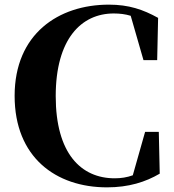

<svg xmlns="http://www.w3.org/2000/svg" viewBox="-20 -787 748 827"><path d="M664 -219H605L552 -32C527 -23 502 -19 474 -19C329 -19 220 -126 220 -373C220 -619 330 -729 470 -729C496 -729 520 -726 543 -719L598 -528H657L661 -710C596 -746 535 -767 449 -767C232 -767 43 -641 43 -374C43 -110 220 20 441 20C534 20 607 -3 668 -39Z"/></svg>

Font: Noto Serif TC Black
Style: Regular
Weight: 900
Version: Version 1.001;PS 1.001;hotconv 16.6.54;makeotf.lib2.5.65590